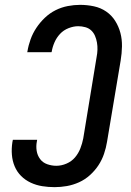

<svg xmlns="http://www.w3.org/2000/svg" viewBox="-20 -763 540 791"><path d="M205 8Q179 8 154 4Q129 0 106.5 -10.5Q84 -21 67 -38Q50 -55 40.5 -77.5Q31 -100 29 -125.5Q27 -151 31 -177L33 -187H133L132 -181Q128 -161 131 -142Q134 -123 145 -108Q156 -93 174.5 -86.5Q193 -80 212 -80Q233 -80 254 -89Q275 -98 289 -114.5Q303 -131 311 -151.5Q319 -172 323 -193L378 -528Q381 -543 381.5 -558Q382 -573 379.5 -587.5Q377 -602 371.5 -615Q366 -628 356 -637.5Q346 -647 331.5 -651Q317 -655 302 -655Q283 -655 262.5 -647Q242 -639 227.5 -623.5Q213 -608 204.5 -588.5Q196 -569 193 -550L192 -548H92L93 -551Q97 -576 106 -601Q115 -626 130 -648.5Q145 -671 165 -690Q185 -709 209 -721Q233 -733 259 -738Q285 -743 310 -743Q339 -743 367 -737Q395 -731 417.5 -715.5Q440 -700 454.5 -677Q469 -654 476 -627.5Q483 -601 482.5 -572Q482 -543 477 -513L421 -179Q417 -154 408.5 -129Q400 -104 385.5 -82Q371 -60 350.5 -41.5Q330 -23 305.5 -12Q281 -1 255.5 3.5Q230 8 205 8Z"/></svg>

Font: Iosevka Term Curly SmBd Obl
Style: Regular
Weight: 600
Italic angle: -9°
Designer: Belleve Invis
Foundry: Belleve Invis
Version: Version 32.3.0